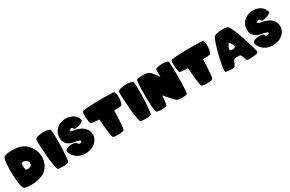

<svg xmlns="http://www.w3.org/2000/svg" viewBox="173 -2204 5503 3643"><g transform="rotate(-30 2924.5 -383.0)"><path d="M627.4 -219.7Q573.2 -92.3 456.5 -45.2Q339.8 2 210.9 0Q167 -1 126.2 -6.1Q85.4 -11.2 67.4 -19Q39.1 -30.8 22 -135.5Q4.9 -240.2 1.5 -364.7Q-2 -489.3 8.3 -596.7Q18.6 -704.1 46.4 -721.2Q74.2 -738.8 131.3 -747.1Q222.7 -759.8 328.9 -744.6Q435.1 -729.5 508.8 -670.9Q605.5 -592.8 640.9 -463.6Q676.3 -334.5 627.4 -219.7ZM258.3 -438.5Q250 -411.6 254.6 -359.6Q259.3 -307.6 276.4 -298.3Q284.2 -293.5 307.6 -294.4Q345.7 -295.4 372.1 -311.8Q398.4 -328.1 401.4 -360.4Q404.8 -399.9 372.8 -427.7Q340.8 -455.6 305.7 -459Q291.5 -460 277.1 -456.8Q262.7 -453.6 258.3 -438.5Z M1031.7 -24.4Q1021.5 -4.9 929.7 -1.2Q837.9 2.4 799.8 -13.7Q782.7 -21 767.6 -114.3Q752.4 -207.5 741.7 -323.7Q731 -439.9 726.1 -547.6Q721.2 -655.3 725.6 -691.4Q729 -721.2 780.5 -736.6Q832 -752 893.3 -753.7Q954.6 -755.4 1005.6 -743.7Q1056.6 -731.9 1059.6 -707Q1067.4 -636.7 1068.1 -526.9Q1068.8 -417 1064.5 -310.1Q1060.1 -203.1 1051.3 -121.1Q1042.5 -39.1 1031.7 -24.4Z M1468.8 -507.8Q1458.5 -506.8 1450.2 -513.2Q1439.9 -520.5 1439.7 -529.3Q1439.5 -538.1 1429.7 -545.9Q1405.3 -564.9 1367.7 -539.1Q1330.1 -513.2 1398.9 -499Q1406.2 -497.6 1415 -495.8Q1423.8 -494.1 1433.1 -492.7Q1545.4 -473.1 1610.4 -425.8Q1690.4 -367.2 1702.4 -272.7Q1714.4 -178.2 1649.9 -103.5Q1573.7 -15.1 1443.6 -2.2Q1313.5 10.7 1218.8 -56.6Q1137.2 -113.8 1116.7 -200.7Q1107.9 -241.7 1157.7 -264.2Q1179.7 -274.4 1206.3 -278.8Q1232.9 -283.2 1257.3 -283.7Q1297.4 -283.7 1329.6 -274.2Q1361.8 -264.6 1366.2 -247.1Q1366.7 -243.7 1368.7 -240.2Q1374 -228 1389.2 -222.2Q1407.2 -214.8 1431.4 -224.4Q1455.6 -233.9 1445.3 -256.8Q1439.9 -267.6 1416 -274.4Q1358.9 -291 1302.2 -299.6Q1245.6 -308.1 1194.8 -345.7Q1158.2 -372.1 1137.5 -418Q1116.7 -463.9 1123.5 -539.6Q1133.3 -641.6 1221.7 -707.5Q1273.4 -746.1 1339.8 -759Q1406.2 -772 1468.8 -759Q1531.2 -746.1 1581.3 -707.3Q1631.3 -668.5 1650.4 -604Q1657.7 -579.1 1636.5 -561.3Q1615.2 -543.5 1583.5 -531.7Q1551.8 -520 1518.6 -514.2Q1485.4 -508.3 1468.8 -507.8Z M2246.1 -23.9Q2240.7 -14.2 2210.4 -8.3Q2180.2 -2.4 2142.3 -1Q2104.5 0.5 2067.4 -2.4Q2030.3 -5.4 2011.2 -13.7Q1991.2 -22.5 1975.3 -157.5Q1959.5 -292.5 1951.2 -430.7Q1878.9 -432.1 1826.7 -438.2Q1774.4 -444.3 1769 -456.1Q1759.8 -474.6 1753.4 -515.9Q1747.1 -557.1 1745.1 -600.3Q1743.2 -643.6 1745.8 -678.5Q1748.5 -713.4 1758.3 -718.8Q1772.5 -730 1854 -736.8Q1935.5 -743.7 2041.5 -746.3Q2147.5 -749 2256.8 -747.8Q2366.2 -746.6 2436.5 -742.2Q2464.4 -740.2 2474.6 -694.3Q2484.9 -648.4 2481.9 -593.8Q2479 -539.1 2465.1 -493.2Q2451.2 -447.3 2431.2 -445.8Q2412.6 -442.9 2371.6 -440.2Q2330.6 -437.5 2279.3 -435.5Q2277.8 -297.9 2269 -170.2Q2260.3 -42.5 2246.1 -23.9Z M2843.3 -24.4Q2833 -4.9 2741.2 -1.2Q2649.4 2.4 2611.3 -13.7Q2594.2 -21 2579.1 -114.3Q2564 -207.5 2553.2 -323.7Q2542.5 -439.9 2537.6 -547.6Q2532.7 -655.3 2537.1 -691.4Q2540.5 -721.2 2592 -736.6Q2643.6 -752 2704.8 -753.7Q2766.1 -755.4 2817.1 -743.7Q2868.2 -731.9 2871.1 -707Q2878.9 -636.7 2879.6 -526.9Q2880.4 -417 2876 -310.1Q2871.6 -203.1 2862.8 -121.1Q2854 -39.1 2843.3 -24.4Z M3634.3 -24.4Q3628.4 -12.7 3599.1 -7.3Q3569.8 -2 3534.4 -1Q3499 0 3466.6 -2.9Q3434.1 -5.9 3422.4 -11.2Q3405.8 -18.6 3374 -50Q3342.3 -81.5 3309.1 -118.4Q3275.9 -155.3 3248.5 -188Q3221.2 -220.7 3213.9 -231Q3206.5 -144 3198.7 -81.8Q3190.9 -19.5 3178.7 -13.7Q3142.6 2.9 3054.4 -1Q2966.3 -4.9 2957 -24.4Q2946.3 -39.1 2938.7 -122.6Q2931.2 -206.1 2928.5 -314.5Q2925.8 -422.9 2928.7 -534.2Q2931.6 -645.5 2942.9 -715.8Q2944.8 -730 2977.3 -737.5Q3009.8 -745.1 3052 -746.3Q3094.2 -747.6 3137 -742.7Q3179.7 -737.8 3202.6 -728Q3236.3 -712.9 3286.9 -647.5Q3337.4 -582 3360.4 -548.3Q3358.9 -600.6 3357.2 -640.9Q3355.5 -681.2 3357.4 -700.2Q3358.4 -723.6 3402.3 -735.8Q3446.3 -748 3498.8 -749.8Q3551.3 -751.5 3595.5 -742.7Q3639.6 -733.9 3642.1 -715.8Q3649.4 -644 3651.1 -532.2Q3652.8 -420.4 3651.1 -312Q3649.4 -203.6 3644.5 -120.8Q3639.6 -38.1 3634.3 -24.4Z M4190.9 -23.9Q4185.5 -14.2 4155.3 -8.3Q4125 -2.4 4087.2 -1Q4049.3 0.5 4012.2 -2.4Q3975.1 -5.4 3956.1 -13.7Q3936 -22.5 3920.2 -157.5Q3904.3 -292.5 3896 -430.7Q3823.7 -432.1 3771.5 -438.2Q3719.2 -444.3 3713.9 -456.1Q3704.6 -474.6 3698.2 -515.9Q3691.9 -557.1 3689.9 -600.3Q3688 -643.6 3690.7 -678.5Q3693.4 -713.4 3703.1 -718.8Q3717.3 -730 3798.8 -736.8Q3880.4 -743.7 3986.3 -746.3Q4092.3 -749 4201.7 -747.8Q4311 -746.6 4381.3 -742.2Q4409.2 -740.2 4419.4 -694.3Q4429.7 -648.4 4426.8 -593.8Q4423.8 -539.1 4409.9 -493.2Q4396 -447.3 4376 -445.8Q4357.4 -442.9 4316.4 -440.2Q4275.4 -437.5 4224.1 -435.5Q4222.7 -297.9 4213.9 -170.2Q4205.1 -42.5 4190.9 -23.9Z M4477.1 -16.6Q4467.8 -26.4 4467.3 -40.5Q4466.3 -87.9 4483.9 -183.1Q4501.5 -278.3 4527.8 -381.1Q4554.2 -483.9 4583.7 -573.7Q4613.3 -663.6 4635.3 -700.2Q4644 -714.4 4686.8 -725.8Q4729.5 -737.3 4781.2 -741.7Q4833 -746.1 4880.9 -741.5Q4928.7 -736.8 4947.8 -719.2Q4975.1 -692.9 5012.5 -603.5Q5049.8 -514.2 5085.4 -408.9Q5121.1 -303.7 5149.4 -207Q5177.7 -110.4 5187 -70.3Q5193.4 -41 5183.1 -29.5Q5172.9 -18.1 5147.5 -13.7Q5104.5 -6.3 5040.8 -2.7Q4977.1 1 4960.9 -1Q4954.6 -2 4949.2 -5.4Q4931.6 -16.1 4915.3 -67.1Q4898.9 -118.2 4883.3 -137.2Q4874 -148.4 4858.9 -150.4L4778.8 -150.9Q4741.2 -149.9 4730 -126Q4715.3 -95.2 4696.8 -57.6Q4678.2 -20 4669.4 -11.2Q4665 -5.9 4656.2 -3.9Q4636.2 0.5 4561.8 -1.7Q4487.3 -3.9 4477.1 -16.6ZM4793.5 -447.3Q4777.3 -430.2 4761.5 -389.9Q4745.6 -349.6 4750 -336.9Q4757.3 -315.4 4813.2 -317.6Q4869.1 -319.8 4874 -344.7Q4877 -359.9 4844.7 -413.8Q4812.5 -467.8 4793.5 -447.3Z M5573.7 -507.8Q5563.5 -506.8 5555.2 -513.2Q5544.9 -520.5 5544.7 -529.3Q5544.4 -538.1 5534.7 -545.9Q5510.3 -564.9 5472.7 -539.1Q5435.1 -513.2 5503.9 -499Q5511.2 -497.6 5520 -495.8Q5528.8 -494.1 5538.1 -492.7Q5650.4 -473.1 5715.3 -425.8Q5795.4 -367.2 5807.4 -272.7Q5819.3 -178.2 5754.9 -103.5Q5678.7 -15.1 5548.6 -2.2Q5418.5 10.7 5323.7 -56.6Q5242.2 -113.8 5221.7 -200.7Q5212.9 -241.7 5262.7 -264.2Q5284.7 -274.4 5311.3 -278.8Q5337.9 -283.2 5362.3 -283.7Q5402.3 -283.7 5434.6 -274.2Q5466.8 -264.6 5471.2 -247.1Q5471.7 -243.7 5473.6 -240.2Q5479 -228 5494.1 -222.2Q5512.2 -214.8 5536.4 -224.4Q5560.5 -233.9 5550.3 -256.8Q5544.9 -267.6 5521 -274.4Q5463.9 -291 5407.2 -299.6Q5350.6 -308.1 5299.8 -345.7Q5263.2 -372.1 5242.4 -418Q5221.7 -463.9 5228.5 -539.6Q5238.3 -641.6 5326.7 -707.5Q5378.4 -746.1 5444.8 -759Q5511.2 -772 5573.7 -759Q5636.2 -746.1 5686.3 -707.3Q5736.3 -668.5 5755.4 -604Q5762.7 -579.1 5741.5 -561.3Q5720.2 -543.5 5688.5 -531.7Q5656.7 -520 5623.5 -514.2Q5590.3 -508.3 5573.7 -507.8Z"/></g></svg>

Font: ARCO
Style: Regular
Weight: 700
Designer: Rafael Olivo Díaz, Denis Ignatov
Foundry: Rafael Olivo Díaz
Version: Version 1.10 March 1, 2019